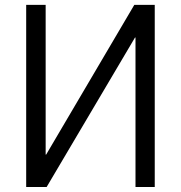

<svg xmlns="http://www.w3.org/2000/svg" viewBox="-20 -750 726 770"><path d="M600.6 0H523.4V-599.6H521.5L167 0H85V-730.5H163.1V-129.9H165L518.6 -730.5H600.6Z"/></svg>

Font: Mgen+ 1c regular
Style: Regular
Weight: 400
Designer: [Source Han Sans]
Ryoko NISHIZUKA  (kana & ideographs); Paul D. Hunt (Latin, Greek & Cyrillic); Wenlong ZHANG  (bopomofo
Version: Version 1.059.20150602